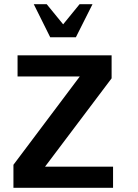

<svg xmlns="http://www.w3.org/2000/svg" viewBox="-20 -893 658 913"><path d="M43.9 0V-109.4L359.4 -529.3H63.5V-629.9H510.7V-520.5L194.3 -100.6H517.6V0ZM340.8 -715.8H218.8L140.6 -873H202.1L280.3 -777.3L358.4 -873H419.9Z"/></svg>

Font: Namkio Khamti Book
Style: Bold
Weight: 800
Designer: Debbi Hosken
Foundry: SIL International
Version: Version 3.917